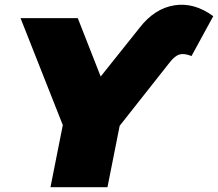

<svg xmlns="http://www.w3.org/2000/svg" viewBox="-20 -775 903 795"><path d="M189 0 250 -307 276 -166 65 -700H302L446 -333H297L558 -660Q620 -740 702 -753Q784 -766 863 -708L773 -543Q743 -555 723.5 -549.5Q704 -544 683 -517L406 -166L486 -307L425 0Z"/></svg>

Font: Montserrat Thin Black
Style: Italic
Weight: 900
Italic angle: -11.3°
Version: Version 9.000